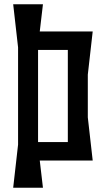

<svg xmlns="http://www.w3.org/2000/svg" viewBox="-20 -883 488 903"><path d="M42 -863 65 -660V-203L42 0H182L167 -128H416L393 -331V-532L416 -735H167L182 -863ZM159 -648H299V-215H159Z"/></svg>

Font: BackOut Medium
Style: Regular
Weight: 500
Designer: Frank Adebiaye
Foundry: Velvetyne Type Foundry
Version: Version 2.000;hotconv 1.0.109;makeotfexe 2.5.65596